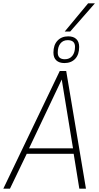

<svg xmlns="http://www.w3.org/2000/svg" viewBox="-47 -1137 598 1157"><path d="M-27 0 313 -709H352L471 0H431L397 -210H114L13 0ZM128 -243H393L325 -658ZM341 -757Q310 -757 292.5 -773Q275 -789 275 -820Q275 -866 299.5 -892Q324 -918 364 -918Q396 -918 413 -901.5Q430 -885 430 -854Q430 -808 406 -782.5Q382 -757 341 -757ZM344 -780Q372 -780 388.5 -800Q405 -820 405 -855Q405 -895 361 -895Q333 -895 317 -875Q301 -855 301 -820Q301 -780 344 -780ZM343 -947 484 -1117H525L376 -947Z"/></svg>

Font: Georama ExtraCondensed Thin ExtraLight
Style: Italic
Weight: 250
Italic angle: -9°
Version: Version 1.001